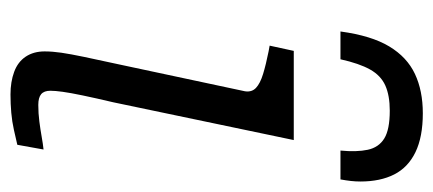

<svg xmlns="http://www.w3.org/2000/svg" viewBox="-250 -573 826 366"><g transform="rotate(90 163.0 -390.0)"><path d="M196 -783Q153 -783 121 -768Q89 -753 68.5 -719Q48 -685 40 -626H93Q101 -662 112.5 -682.5Q124 -703 143 -711.5Q162 -720 191 -720Q227 -720 244 -709.5Q261 -699 265.5 -678Q270 -657 267 -626H322Q324 -637 325 -646Q326 -655 326 -664Q326 -702 312.5 -728.5Q299 -755 270 -769Q241 -783 196 -783ZM160 3Q136 3 117 -4Q98 -11 88 -26Q78 -41 78 -62Q78 -77 80.5 -94Q83 -111 88.5 -137.5Q94 -164 103 -205L154 -444Q156 -457 147.5 -465Q139 -473 121 -478.5Q103 -484 78 -489L67 -491L77 -537H247L175 -193Q167 -159 162 -135Q157 -111 155 -96.5Q153 -82 153 -73Q153 -61 159.5 -55.5Q166 -50 180 -50Q196 -50 211.5 -52Q227 -54 241 -56.5Q255 -59 265 -60L256 -10Q243 -7 227.5 -3.5Q212 0 195 1.5Q178 3 160 3Z"/></g></svg>

Font: Roboto Serif Light
Style: Italic
Weight: 300
Italic angle: -10°
Version: Version 1.007